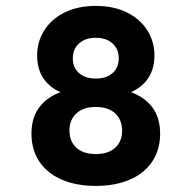

<svg xmlns="http://www.w3.org/2000/svg" viewBox="-20 -610 640 641"><path d="M495.6 -425.3Q495.6 -380.4 475.1 -349.6Q454.6 -318.8 417.5 -302.2Q463.9 -285.2 489.3 -250.7Q514.6 -216.3 514.6 -163.6Q514.6 -109.9 488 -70.3Q461.4 -30.8 412.8 -10Q364.3 10.7 299.8 10.7Q235.4 10.7 186.8 -10Q138.2 -30.8 111.6 -70.3Q85 -109.9 85 -163.6Q85 -216.3 110.4 -250.7Q135.7 -285.2 182.1 -302.2Q144.5 -318.8 124.3 -349.4Q104 -379.9 104 -425.3Q104 -470.7 127.7 -508.5Q151.4 -546.4 195.8 -568.4Q240.2 -590.3 299.8 -590.3Q359.4 -590.3 403.8 -568.4Q448.2 -546.4 471.9 -508.5Q495.6 -470.7 495.6 -425.3ZM223.1 -415.5Q223.1 -384.8 243.7 -366.2Q264.2 -347.7 299.8 -347.7Q335.4 -347.7 356 -366.2Q376.5 -384.8 376.5 -415.5Q376.5 -446.3 355.5 -465.1Q334.5 -483.9 299.8 -483.9Q265.1 -483.9 244.1 -465.1Q223.1 -446.3 223.1 -415.5ZM211.9 -173.8Q211.9 -138.2 234.9 -116.9Q257.8 -95.7 299.8 -95.7Q341.8 -95.7 364.7 -116.9Q387.7 -138.2 387.7 -173.8Q387.7 -210 364.7 -231.4Q341.8 -252.9 299.8 -252.9Q257.8 -252.9 234.9 -231.4Q211.9 -210 211.9 -173.8Z"/></svg>

Font: Courier Prime Sans
Style: Bold
Weight: 700
Designer: Alan Dague-Greene
Foundry: Quote-Unquote Apps
Version: Version 3.020